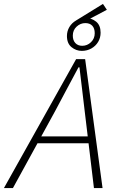

<svg xmlns="http://www.w3.org/2000/svg" viewBox="-32 -961 652 981"><path d="M376 -838 356 -856 494 -941 514 -911ZM-12 0 357 -659H403L492 0H448L401 -391Q394 -446 387.5 -504.5Q381 -563 374 -617H369Q338 -560 309.5 -506Q281 -452 250 -394L34 0ZM146 -229 156 -264H439L435 -229ZM386 -701Q357 -701 333.5 -720Q310 -739 310 -777Q310 -802 322.5 -823Q335 -844 357 -856.5Q379 -869 406 -869Q436 -869 459 -850.5Q482 -832 482 -794Q482 -768 469.5 -747Q457 -726 435 -713.5Q413 -701 386 -701ZM388 -727Q414 -727 433 -745.5Q452 -764 452 -791Q452 -816 439.5 -829.5Q427 -843 404 -843Q379 -843 359.5 -825Q340 -807 340 -779Q340 -755 353 -741Q366 -727 388 -727Z"/></svg>

Font: Source Code Pro ExtraLight Light
Style: Italic
Weight: 300
Italic angle: -11°
Monospace: yes
Version: Version 1.016;hotconv 1.0.116;makeotfexe 2.5.65601